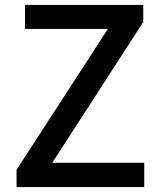

<svg xmlns="http://www.w3.org/2000/svg" viewBox="-20 -756 647 776"><path d="M47 0H563V-98H191L559 -667V-736H81V-639H416L47 -70Z"/></svg>

Font: Kinto Sans Med
Style: Regular
Weight: 500
Designer: Authors: Ryoko NISHIZUKA  (kana & ideographs); Paul D. Hunt (Latin, Greek & Cyrillic); Wenlong ZHANG  (bopomofo); Sandol
Foundry: Adobe Systems Incorporated, ookami Inc.
Version: Version 0.001